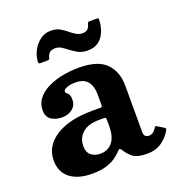

<svg xmlns="http://www.w3.org/2000/svg" viewBox="-138 -872 916 994"><g transform="rotate(-20 320.0 -375.0)"><path d="M36.5 -123Q36.5 -201 110.2 -248.8Q184 -296.5 313 -296.5H354.5Q363 -296.5 365.2 -298.5Q367.5 -300.5 367.5 -309.5V-367Q367.5 -411.5 346.8 -437.8Q326 -464 279.5 -464Q253.5 -464 233.2 -456.8Q213 -449.5 213 -439.5Q213 -432 218.5 -427.8Q224 -423.5 229.8 -415Q235.5 -406.5 235.5 -385.5Q235.5 -354.5 212 -336Q188.5 -317.5 155.5 -317.5Q121 -317.5 96.2 -333.2Q71.5 -349 71.5 -385.5Q71.5 -423 93.2 -450.2Q115 -477.5 151.2 -495.2Q187.5 -513 232 -521.5Q276.5 -530 322 -530Q427 -530 472.2 -483.5Q517.5 -437 517.5 -359.5V-103.5Q517.5 -88.5 525.2 -81.5Q533 -74.5 543.5 -74.5Q554 -74.5 564.8 -80Q575.5 -85.5 586.5 -104Q591.5 -112.5 598 -107.5L635.5 -84.5Q642 -80.5 638.5 -72.5Q621 -39 587.2 -14.5Q553.5 10 504.5 10H504Q449 10 425.5 -9.2Q402 -28.5 389.5 -50.5Q382.5 -61.5 377.8 -62Q373 -62.5 365.5 -53.5Q353.5 -40 333.2 -25.2Q313 -10.5 281 -0.2Q249 10 201.5 10Q125 10 80.8 -24Q36.5 -58 36.5 -123ZM206 -140.5Q206 -105.5 226.2 -89.2Q246.5 -73 276.5 -73Q318 -73 342.8 -102.5Q367.5 -132 367.5 -191V-230Q367.5 -240 357.5 -240H329.5Q268.5 -240 237.2 -211.8Q206 -183.5 206 -140.5ZM398.5 -597.5Q367 -597.5 345.8 -609.2Q324.5 -621 307 -634.5Q291 -647 275.8 -656.8Q260.5 -666.5 241.5 -666.5Q220 -666.5 209.5 -655.5Q199 -644.5 196 -627Q192.5 -620 183.5 -620H145Q136.5 -620 135.2 -623.8Q134 -627.5 134.5 -635Q137.5 -667 153.2 -695.2Q169 -723.5 194 -741.5Q219 -759.5 250 -759.5Q281.5 -759.5 301.2 -748Q321 -736.5 337.5 -722.5Q352 -710.5 368.2 -700.5Q384.5 -690.5 404.5 -690.5Q437.5 -690.5 445 -726Q447 -731.5 448.5 -734.2Q450 -737 457.5 -737H497.5Q504.5 -737 506 -734.5Q507.5 -732 507 -726Q505 -670.5 477.5 -634Q450 -597.5 398.5 -597.5Z"/></g></svg>

Font: Besley
Style: Bold
Weight: 700
Designer: Owen Earl
Foundry: indestructible type*
Version: Version 2.001; ttfautohint (v1.8.3)